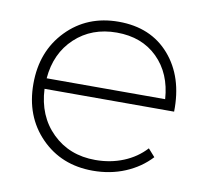

<svg xmlns="http://www.w3.org/2000/svg" viewBox="-64 -592 717 664"><g transform="rotate(10 294.5 -260.5)"><path d="M301.8 -522Q415 -522 480.7 -446.5Q546.4 -371.1 543.9 -249H88.9Q93.3 -154.3 153.1 -95.7Q212.9 -37.1 304.2 -37.1Q357.4 -37.1 402.8 -55.7Q448.2 -74.2 480 -108.9L503.9 -82Q467.3 -42.5 415.3 -20.8Q363.3 1 301.8 1Q191.4 1 119.6 -72.3Q47.9 -145.5 47.9 -259.8Q47.9 -374 119.6 -448Q191.4 -522 301.8 -522ZM89.8 -286.1H505.9Q500 -375.5 445.1 -429.7Q390.1 -483.9 301.8 -483.9Q213.9 -483.9 155.5 -429.4Q97.2 -375 89.8 -286.1Z"/></g></svg>

Font: Trueno UltraLight
Style: Regular
Weight: 250
Designer: Julieta Ulanovsky
Foundry: Julieta Ulanovsky
Version: Version 3.001b | FøM Fix